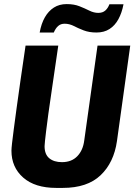

<svg xmlns="http://www.w3.org/2000/svg" viewBox="-20 -909 657 939"><path d="M255 10Q151 10 93.5 -40.5Q36 -91 36 -172Q36 -183 39 -209.5Q42 -236 47.5 -278Q53 -320 61 -379Q69 -438 80 -514.5Q91 -591 105 -686H265Q248 -569 236 -487.5Q224 -406 216.5 -352.5Q209 -299 205.5 -267.5Q202 -236 200 -219.5Q198 -203 198 -194Q198 -154 221 -135Q244 -116 283 -116Q330 -116 358 -145Q386 -174 392 -222L457 -686H617L552 -219Q537 -114 472 -52Q407 10 287 10ZM174 -750Q182 -794 199.5 -824.5Q217 -855 243.5 -872Q270 -889 306 -889Q342 -889 368.5 -878.5Q395 -868 417 -857Q439 -846 461 -846Q482 -846 495 -857.5Q508 -869 515 -888H584Q576 -846 559 -815Q542 -784 515.5 -767Q489 -750 452 -750Q416 -750 389 -760.5Q362 -771 340.5 -782Q319 -793 296 -793Q277 -793 264.5 -782Q252 -771 243 -750Z"/></svg>

Font: Chivo Mono
Style: Bold Italic
Weight: 700
Italic angle: -8.05°
Monospace: yes
Version: Version 1.008